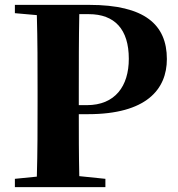

<svg xmlns="http://www.w3.org/2000/svg" viewBox="-20 -767 730 787"><path d="M344 -709C450 -709 508 -647 508 -526C508 -414 452 -336 336 -336H303V-395C303 -501 303 -606 305 -709ZM341 -299C579 -299 664 -400 664 -525C664 -666 573 -747 346 -747H41V-713L131 -705C134 -602 134 -499 134 -395V-351C134 -247 134 -144 131 -43L41 -34V0H412V-34L305 -45C303 -135 303 -224 303 -299Z"/></svg>

Font: Noto Serif CJK JP Black
Style: Regular
Weight: 900
Designer: Ryoko NISHIZUKA 西塚涼子 (kana & ideographs); Frank Grießhammer (Latin, Greek & Cyrillic); Wenlong ZHANG 张文龙 (bopomofo); San
Foundry: Adobe Systems Incorporated
Version: Version 1.001;PS 1.001;hotconv 16.6.54;makeotf.lib2.5.65590